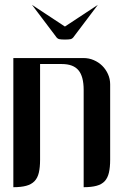

<svg xmlns="http://www.w3.org/2000/svg" viewBox="-20 -780 567 800"><path d="M328.6 -538.1H237.8H35.6V0Q67.9 0 89.4 -5.9Q110.8 -11.7 123.8 -25.1Q136.7 -38.6 141.8 -60.5Q147 -82.5 147 -114.3V-513.2H237.8Q285.2 -513.2 306.9 -487.3Q328.6 -461.4 328.6 -405.3V0Q360.8 0 382.3 -5.9Q403.8 -11.7 416.3 -25.1Q428.7 -38.6 433.8 -60.5Q439 -82.5 439 -114.3V-428.7Q439 -451.2 429.9 -471.2Q420.9 -491.2 405.8 -506.1Q390.6 -521 370.6 -529.5Q350.6 -538.1 328.6 -538.1ZM289.6 -629.9Q282.7 -618.7 274.2 -616.9Q265.6 -615.2 251 -615.2H250Q235.4 -615.2 226.8 -616.9Q218.3 -618.7 211.4 -629.9L113.3 -759.8L250.5 -669.4L387.7 -759.8Z"/></svg>

Font: Unique
Style: Regular
Weight: 400
Designer: Anna Pocius (aka Artmaker)
Foundry: Anna Pocius
Version: Version 1.000 2013 initial release